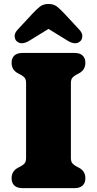

<svg xmlns="http://www.w3.org/2000/svg" viewBox="-20 -974 502 994"><path d="M347 -157Q347 -137.5 354.5 -128.8Q362 -120 373 -114L389 -105.5Q422 -88 422 -51Q422 -27.5 408 -13.8Q394 0 364.5 0H97.5Q68 0 54 -13.8Q40 -27.5 40 -51Q40 -88 73 -105.5L89 -114Q100.5 -120 107.8 -128.8Q115 -137.5 115 -157V-543Q115 -562.5 107.8 -571.2Q100.5 -580 89 -586L73 -594.5Q40 -612 40 -649Q40 -672.5 54 -686.2Q68 -700 97.5 -700H364.5Q394 -700 408 -686.2Q422 -672.5 422 -649Q422 -612 389 -594.5L373 -586Q362 -580 354.5 -571.2Q347 -562.5 347 -543ZM279 -854H183L329 -764Q371 -738 395.5 -760.5Q405 -769 406.2 -785.5Q407.5 -802 391 -820L315 -902Q293.5 -925 276 -939.2Q258.5 -953.5 231 -953.5Q203.5 -953.5 186 -939.2Q168.5 -925 147 -902L71 -820Q54.5 -802 55.8 -785.5Q57 -769 66.5 -760.5Q91 -738 133 -764Z"/></svg>

Font: Fraunces SuperSoft
Style: Regular
Weight: 900
Version: Version 1.000;[b76b70a41]